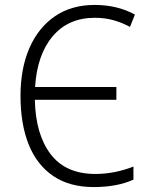

<svg xmlns="http://www.w3.org/2000/svg" viewBox="-20 -746 603 777"><path d="M359 11Q261 11 195 -34Q129 -79 96 -161.5Q63 -244 63 -358Q63 -469 99 -551.5Q135 -634 202 -680Q269 -726 363 -726Q455 -726 526 -687L506 -637Q475 -654 440 -664Q405 -674 364 -674Q256 -674 193 -599Q130 -524 122 -394H451V-342H121Q124 -202 185 -122Q246 -42 366 -42Q406 -42 445.5 -50Q485 -58 520 -72V-19Q454 11 359 11Z"/></svg>

Font: Noto Sans Mono SemiCondensed Light
Style: Regular
Weight: 300
Width: 4
Designer: Monotype Design Team
Foundry: Monotype Imaging Inc.
Version: Version 2.014; ttfautohint (v1.8.4.7-5d5b)